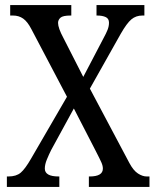

<svg xmlns="http://www.w3.org/2000/svg" viewBox="-20 -734 614 754"><path d="M7 0V-41H13Q44 -41 61.5 -56Q79 -71 102 -111L243 -354L103 -620Q88 -649 71 -661Q54 -673 31 -673H20V-714H260V-673H257Q227 -673 217.5 -664.5Q208 -656 208 -644Q208 -624 229 -585L307 -432L386 -583Q397 -603 402.5 -617Q408 -631 408 -645Q408 -661 395 -667Q382 -673 361 -673H359V-714H547V-673H539Q514 -673 496 -658Q478 -643 454 -601L333 -386L488 -94Q504 -64 522 -52.5Q540 -41 556 -41H567V0H329V-41H332Q384 -41 384 -72Q384 -83 378 -96.5Q372 -110 355 -143L270 -308L181 -145Q172 -127 164 -107.5Q156 -88 156 -72Q156 -41 210 -41H213V0Z"/></svg>

Font: Noto Serif Condensed
Style: Regular
Weight: 400
Width: 3
Designer: Monotype Design Team
Foundry: Monotype Imaging Inc.
Version: Version 2.013; ttfautohint (v1.8.4.7-5d5b)